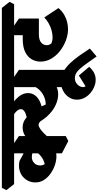

<svg xmlns="http://www.w3.org/2000/svg" viewBox="419 -1194 1061 2069"><g transform="rotate(-90 949.5 -159.5)"><path d="M298 -82Q256 -82 208 -97.5Q160 -113 116.5 -143Q73 -173 45.5 -215Q18 -257 18 -310Q18 -347 33.5 -382Q49 -417 79 -443Q109 -469 151.5 -480Q194 -491 249 -480L444 -375L420 -294Q381 -322 351 -334.5Q321 -347 294 -347Q264 -347 242.5 -333.5Q221 -320 210.5 -299Q200 -278 201 -253.5Q202 -229 216 -208Q239 -213 265.5 -226Q292 -239 316.5 -263Q341 -287 357 -322L445 -154Q416 -123 382 -102.5Q348 -82 298 -82ZM464 46 332 -23V-599L398 -568L518 -486V19ZM456 -103 378 -242Q405 -292 438.5 -338.5Q472 -385 514.5 -415.5Q557 -446 610 -446Q663 -446 703 -416Q743 -386 771 -340L682 -249L667 -263Q662 -268 654.5 -271Q647 -274 639 -274Q622 -274 598 -258.5Q574 -243 548.5 -217.5Q523 -192 498.5 -162Q474 -132 456 -103ZM0 -538 -65 -621 -40 -670H645L710 -587L685 -538ZM740 -229 635 -336 656 -392Q742 -403 775 -421Q808 -439 808 -465Q808 -493 772.5 -524Q737 -555 660 -586L739 -626Q807 -597 861.5 -560.5Q916 -524 948.5 -480.5Q981 -437 981 -387Q981 -347 956.5 -312.5Q932 -278 879 -255.5Q826 -233 740 -229ZM969 -63Q909 -63 846.5 -93Q784 -123 729 -184Q674 -245 635 -336L814 -330Q819 -299 830.5 -263.5Q842 -228 858 -197Q888 -197 916.5 -205.5Q945 -214 970 -229Q995 -244 1014.5 -264.5Q1034 -285 1047 -309L1118 -126Q1095 -106 1071 -92Q1047 -78 1022 -70.5Q997 -63 969 -63ZM1177 46 1045 -23V-599L1111 -568L1231 -486V19ZM620 -538 555 -621 580 -670H1301L1366 -587L1341 -538Z M1376 351Q1321 273 1283 221Q1245 169 1213 143Q1181 117 1142 117Q1112 117 1090.5 131Q1069 145 1057 165Q1045 185 1045 204Q1045 212 1047.5 219.5Q1050 227 1054 232L1170 160L1264 271Q1231 308 1197 324.5Q1163 341 1125 341Q1086 341 1048 325Q1010 309 978.5 281.5Q947 254 928.5 217.5Q910 181 910 140Q910 91 936 52Q962 13 1006.5 -10.5Q1051 -34 1104 -34Q1163 -34 1212 -6.5Q1261 21 1304 66.5Q1347 112 1385.5 167Q1424 222 1461 278Z M1670 43Q1610 43 1548.5 20Q1487 -3 1435 -43.5Q1383 -84 1351.5 -138Q1320 -192 1320 -254Q1320 -304 1344.5 -347.5Q1369 -391 1422.5 -418Q1476 -445 1563 -445H1698L1784 -271H1613Q1553 -271 1525 -246Q1497 -221 1497 -186Q1497 -172 1501.5 -161Q1506 -150 1514 -138Q1542 -124 1579 -123.5Q1616 -123 1656 -134Q1696 -145 1732.5 -165.5Q1769 -186 1796 -213L1897 -60Q1862 -19 1821.5 3.5Q1781 26 1741.5 34.5Q1702 43 1670 43ZM1784 -271 1605 -313V-599L1664 -568L1784 -486ZM1301 -538 1236 -621 1261 -670H1899L1964 -587L1939 -538Z"/></g></svg>

Font: Eczar ExtraBold
Style: Regular
Weight: 800
Designer: Vaibhav Singh
Foundry: Rosetta Type Foundry
Version: Version 2.000